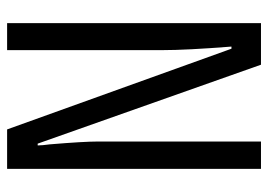

<svg xmlns="http://www.w3.org/2000/svg" viewBox="-127 -627 754 540"><g transform="rotate(90 250.0 -357.0)"><path d="M45 -714H162L384 -86H389Q389 -98 386 -120Q378 -216 378 -256V-714H455V0H344L117 -631H111Q121 -505 121 -436V0H45Z"/></g></svg>

Font: Noto Sans Mono UI Cond
Style: Regular
Weight: 400
Width: 3
Monospace: yes
Designer: Monotype Design team
Foundry: Monotype Imaging Inc.
Version: Version 1.000